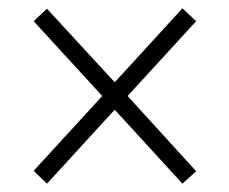

<svg xmlns="http://www.w3.org/2000/svg" viewBox="-20 -590 550 462"><path d="M93 -148 256 -326 419 -148 452 -178 287 -359 452 -539 419 -570 256 -392 93 -569 61 -539 226 -359 61 -179Z"/></svg>

Font: Noto Serif Thai SemiCondensed Light
Style: Regular
Weight: 300
Width: 4
Designer: Monotype Design Team
Foundry: Monotype Imaging Inc.
Version: Version 2.002